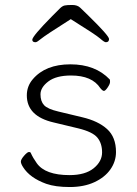

<svg xmlns="http://www.w3.org/2000/svg" viewBox="-20 -740 550 773"><path d="M196 -247Q88 -272 88 -356Q88 -393 112 -421Q163 -481 263.5 -481Q364 -481 422 -420Q423 -418 423 -410Q423 -402 413.5 -388Q404 -374 398.5 -374Q393 -374 384 -385Q351 -436 266 -436Q206 -436 174.5 -412Q143 -388 143 -360Q143 -332 157.5 -316.5Q172 -301 215 -291L311 -268Q375 -253 411 -220.5Q447 -188 447 -128Q447 -90 424.5 -58Q402 -26 360 -6.5Q318 13 260.5 13Q203 13 166 0Q100 -24 73 -67Q64 -81 64 -89.5Q64 -98 77 -113Q90 -128 96.5 -128Q103 -128 104 -124Q113 -104 128 -83Q162 -35 260 -35Q323 -35 357 -62.5Q391 -90 391 -126.5Q391 -163 372 -186Q353 -209 296 -223ZM384 -385ZM262 -661Q161 -597 145 -583.5Q129 -570 123 -570Q110 -570 110 -580Q110 -594 190 -675L221 -706Q231 -716 240.5 -718Q250 -720 271 -720Q292 -720 303.5 -708.5Q315 -697 335 -678Q419 -596 419 -583Q419 -570 406 -570Q400 -570 383 -585Q366 -600 268 -661L265 -663Z"/></svg>

Font: ToneOZ-Pinyin-WenKai-Light
Style: Light
Weight: 300
Designer: Fontworks Inc.
Foundry: ToneOZ
Version: Version 0.240331